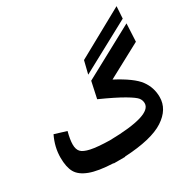

<svg xmlns="http://www.w3.org/2000/svg" viewBox="-196 -1099 1312 1313"><g transform="rotate(-30 459.5 -443.0)"><path d="M889 -904 883 -809 487 -595 512 -696ZM456 -419 484 -549 889 -768 882 -627 614 -483Q746 -414 790 -354Q834 -294 834 -219Q834 -122 736.5 -58.5Q639 5 425 16L424 18H377H335L334 16Q216 11 151.5 -13.5Q87 -38 63 -80.5Q39 -123 39 -198Q39 -281 78 -361L172 -332Q156 -273 156 -233Q156 -196 174 -176Q192 -156 243 -145Q294 -134 392 -132Q724 -138 724 -233Q724 -256 710 -275Q696 -294 635 -330Q574 -366 456 -419Z"/></g></svg>

Font: FiraGO
Style: Bold
Weight: 700
Designer: bBox Type
Foundry: bBox Type GmbH
Version: Version 1.001;PS 001.001;hotconv 1.0.88;makeotf.lib2.5.64775